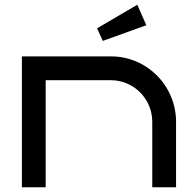

<svg xmlns="http://www.w3.org/2000/svg" viewBox="-20 -787 823 807"><path d="M172 -450H447C543 -449 620 -371 620 -275V0H720V-275C720 -426 598 -550 447 -550H72V0H172ZM557 -767 388 -668 412 -615 595 -681Z"/></svg>

Font: Bruno Ace
Style: Regular
Weight: 400
Designer: Astigmatic (AOETI)
Foundry: Astigmatic (AOETI)
Version: Version 1.000